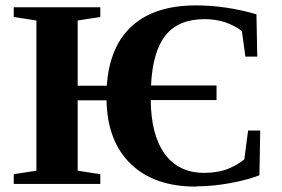

<svg xmlns="http://www.w3.org/2000/svg" viewBox="-20 -681 1047 712"><path d="M710 10 706 11Q552 11 465 -73Q378 -157 375 -309H268V-48L352 -35V1H31V-35L115 -48V-605L31 -618V-654H352V-618L268 -605V-363H376Q386 -510 471 -586Q555 -661 707 -661Q817 -661 931 -628L934 -471H890L877 -566Q818 -610 739 -610Q642 -610 594 -550Q546 -490 540 -364H783V-310H539Q540 -179 592 -109Q643 -40 737 -40Q788 -40 826 -55Q862 -70 886 -90L900 -197H945L942 -31Q898 -14 834 -2Q768 10 710 10Z"/></svg>

Font: Libra Serif Modern
Style: Bold
Weight: 700
Designer: Stefan Peev, Context Ltd
Foundry: Ascender Corporation
Version: Version 1.000